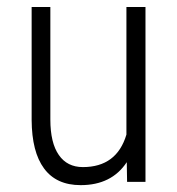

<svg xmlns="http://www.w3.org/2000/svg" viewBox="-20 -522 509 551"><path d="M344.7 -1.5 343.8 -56.6Q321.8 -23.4 288.8 -7.1Q255.9 9.3 211.4 9.3Q141.6 9.3 106.4 -38.6Q71.3 -85.9 70.8 -177.7V-500.5V-502H72.3H123H124.5V-500.5V-179.2Q124.5 -111.8 148.9 -77.1Q172.9 -42.5 217.8 -42.5Q314.9 -42.5 342.8 -135.7V-500.5V-502H344.2H396.5H397.5V-500.5V-1.5V0H396.5H346.2H344.7Z"/></svg>

Font: MAUL Condensed Light
Style: Light
Weight: 300
Designer: MAUL
Version: Version 2.137; 2017; ttfautohint (v1.8.3)